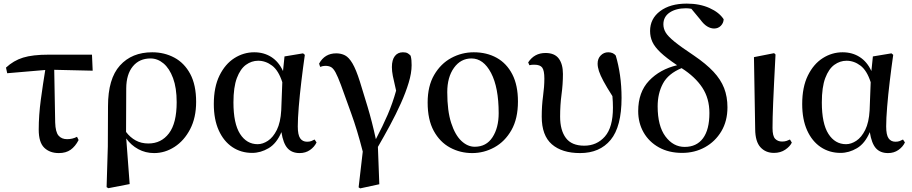

<svg xmlns="http://www.w3.org/2000/svg" viewBox="-20 -833 5058 1065"><path d="M306.2 16.1Q255.9 16.1 225.3 -13.7Q194.8 -43.5 194.8 -113.8Q194.8 -193.4 206.5 -280.5Q218.3 -367.7 231 -444.8L20 -426.8L13.2 -458Q55.2 -497.1 107.9 -513.4Q160.6 -529.8 250 -529.8H490.2L494.1 -440.9L280.8 -445.8L286.1 -153.8Q287.6 -100.6 304.7 -80.8Q321.8 -61 352.1 -61Q382.3 -61 407.2 -74.2L416 -56.2Q397.5 -20.5 371.6 -2.2Q345.7 16.1 306.2 16.1Z M571.3 205.1 578.1 -21 579.1 -244.1Q579.1 -396.5 645.3 -469.7Q711.4 -543 824.2 -543Q891.6 -543 947 -513.4Q1002.4 -483.9 1035.2 -422.9Q1067.9 -361.8 1067.9 -268.1Q1067.9 -180.2 1034.7 -116.5Q1001.5 -52.7 948.2 -18.3Q895 16.1 835 16.1Q787.1 16.1 747.1 -5.6Q707 -27.3 680.2 -64.9L699.2 188L581.1 210.9ZM679.2 -101.1Q702.1 -70.8 732.7 -54Q763.2 -37.1 803.2 -37.1Q874.5 -37.1 917.2 -93.5Q960 -149.9 960 -266.1Q960 -345.7 939.9 -399.7Q919.9 -453.6 887 -481.2Q854 -508.8 814.9 -508.8Q752.9 -508.8 716.8 -464.8Q680.7 -420.9 680.2 -342.8Z M1378.9 15.1Q1316.9 15.1 1268.8 -17.1Q1220.7 -49.3 1193.4 -109.9Q1166 -170.4 1166 -255.9Q1166 -350.1 1197.5 -414.1Q1229 -478 1280 -510.5Q1331.1 -543 1390.1 -543Q1443.8 -543 1484.9 -516.8Q1525.9 -490.7 1549.8 -439L1558.1 -520L1661.1 -537.1L1670.9 -528.8Q1660.6 -457 1651.6 -381.6Q1642.6 -306.2 1637.2 -240.5Q1631.8 -174.8 1631.8 -131.8Q1631.8 -85 1645 -65.9Q1658.2 -46.9 1683.1 -46.9Q1696.8 -46.9 1706.1 -50.3Q1715.3 -53.7 1725.1 -59.1L1735.8 -43Q1724.1 -18.1 1699.5 -1Q1674.8 16.1 1642.1 16.1Q1599.1 16.1 1575 -10.7Q1550.8 -37.6 1541 -100.1Q1514.2 -37.1 1470 -11Q1425.8 15.1 1378.9 15.1ZM1545.9 -377Q1524.9 -442.4 1489 -469.2Q1453.1 -496.1 1412.1 -496.1Q1375.5 -496.1 1344.2 -473.4Q1313 -450.7 1293.9 -400.1Q1274.9 -349.6 1274.9 -265.1Q1274.9 -147.5 1311.5 -90.3Q1348.1 -33.2 1409.2 -33.2Q1437.5 -33.2 1466.3 -52.2Q1495.1 -71.3 1515.6 -112.5Q1536.1 -153.8 1540 -221.2Z M1969.2 206.1 1992.2 7.8Q1961.4 -112.8 1927.7 -205.1Q1894 -297.4 1871.1 -361.8Q1853.5 -408.7 1841.3 -431.2Q1829.1 -453.6 1816.4 -460.7Q1803.7 -467.8 1784.2 -467.8Q1771 -467.8 1755.9 -461.9L1750 -480Q1780.8 -537.1 1845.2 -537.1Q1872.1 -537.1 1893.8 -525.9Q1915.5 -514.6 1935.3 -481Q1955.1 -447.3 1976.1 -380.9Q1994.6 -322.3 2019 -240.7Q2043.5 -159.2 2064.9 -61Q2103.5 -134.3 2130.6 -197.3Q2157.7 -260.3 2177.2 -330.1Q2164.1 -385.7 2158.9 -412.1Q2153.8 -438.5 2153.8 -460.9Q2153.8 -501 2170.2 -522Q2186.5 -543 2214.8 -543Q2231 -543 2240 -538.3Q2249 -533.7 2257.8 -523.9Q2261.2 -510.7 2262.2 -498.8Q2263.2 -486.8 2263.2 -471.2Q2263.2 -427.7 2246.8 -373.8Q2230.5 -319.8 2203.4 -259.5Q2176.3 -199.2 2143.1 -137.7Q2109.9 -76.2 2076.2 -18.1L2084 189L1978 211.9Z M2599.1 16.1Q2532.7 16.1 2476.3 -14.4Q2419.9 -44.9 2386 -106.9Q2352.1 -168.9 2352.1 -264.2Q2352.1 -355.5 2388.4 -417.7Q2424.8 -480 2483.2 -511.5Q2541.5 -543 2607.9 -543Q2680.2 -543 2735.4 -512.2Q2790.5 -481.4 2821.8 -420.7Q2853 -359.9 2853 -270Q2853 -174.8 2816.9 -111.3Q2780.8 -47.9 2722.7 -15.9Q2664.6 16.1 2599.1 16.1ZM2613.3 -19Q2677.7 -19 2711.9 -71.8Q2746.1 -124.5 2746.1 -205.1Q2746.1 -347.7 2703.9 -428.2Q2661.6 -508.8 2595.2 -508.8Q2535.6 -508.8 2498.3 -457Q2460.9 -405.3 2460.9 -321.8Q2460.9 -217.8 2482.7 -150.9Q2504.4 -84 2539.1 -51.5Q2573.7 -19 2613.3 -19Z M3197.8 16.1Q3097.2 16.1 3041 -32.7Q2984.9 -81.5 2984.9 -186Q2984.9 -246.6 2992.2 -299.6Q2999.5 -352.5 2999.5 -397Q2999.5 -441.4 2987.8 -457.8Q2976.1 -474.1 2943.8 -474.1Q2936 -474.1 2929.4 -473.6Q2922.9 -473.1 2916.5 -471.2L2909.7 -486.8Q2943.8 -539.1 3005.9 -539.1Q3056.2 -539.1 3079.3 -508.3Q3102.5 -477.5 3102.5 -422.9Q3102.5 -366.2 3094.7 -308.8Q3086.9 -251.5 3086.9 -186Q3086.9 -110.4 3118.9 -67.6Q3150.9 -24.9 3220.7 -24.9Q3290.5 -24.9 3335.2 -75.7Q3379.9 -126.5 3379.9 -235.8Q3379.9 -267.1 3377 -299.8Q3345.2 -349.6 3327.4 -382.8Q3309.6 -416 3302.2 -438.7Q3294.9 -461.4 3294.9 -480Q3294.9 -508.3 3312.3 -525.6Q3329.6 -543 3353.5 -543Q3380.9 -543 3395.5 -524.9Q3410.6 -474.6 3419.2 -415.3Q3427.7 -356 3427.7 -290Q3427.7 -130.4 3367.2 -57.1Q3306.6 16.1 3197.8 16.1Z M3763.7 15.1Q3689.9 15.1 3635 -15.4Q3580.1 -45.9 3550 -98.4Q3520 -150.9 3520 -216.8Q3520 -321.8 3580.3 -385.3Q3640.6 -448.7 3735.8 -471.2Q3676.3 -511.2 3643.8 -542Q3611.3 -572.8 3598.6 -600.8Q3585.9 -628.9 3585.9 -661.1Q3585.9 -729.5 3641.6 -771.2Q3697.3 -813 3789.1 -813Q3860.8 -813 3915.3 -788.6Q3969.7 -764.2 3994.1 -726.1Q3993.2 -705.1 3978.3 -689.9Q3963.4 -674.8 3940.9 -674.8Q3922.4 -674.8 3903.1 -686.3Q3883.8 -697.8 3864.7 -724.1L3814.9 -784.2Q3799.8 -787.1 3784.7 -787.1Q3730 -787.1 3694.8 -763.7Q3659.7 -740.2 3659.7 -698.2Q3659.7 -674.3 3672.4 -652.8Q3685.1 -631.3 3721.4 -601.8Q3757.8 -572.3 3829.1 -524.9Q3896.5 -479 3937.3 -435.5Q3978 -392.1 3996.6 -344.2Q4015.1 -296.4 4015.1 -237.8Q4015.1 -161.6 3981.2 -104.7Q3947.3 -47.9 3890.4 -16.4Q3833.5 15.1 3763.7 15.1ZM3760.7 -455.1Q3686.5 -424.3 3657.2 -369.4Q3627.9 -314.5 3627.9 -243.2Q3627.9 -134.3 3671.1 -76.2Q3714.4 -18.1 3777.8 -18.1Q3843.8 -18.1 3879.4 -65.9Q3915 -113.8 3915 -206.1Q3915 -287.1 3875.5 -347.2Q3835.9 -407.2 3760.7 -455.1Z M4272.9 15.1Q4226.6 15.1 4198 -16.4Q4169.4 -47.9 4168.9 -116.2L4162.1 -516.1L4273.9 -538.1L4281.7 -530.8Q4276.9 -439 4273.7 -373.8Q4270.5 -308.6 4268.6 -262.7Q4266.6 -216.8 4265.9 -183.8Q4265.1 -150.9 4265.1 -123Q4265.1 -78.1 4279.8 -63Q4294.4 -47.9 4317.9 -47.9Q4332 -47.9 4342.5 -51.3Q4353 -54.7 4361.8 -59.1L4372.1 -42Q4362.3 -21 4335.9 -2.9Q4309.6 15.1 4272.9 15.1Z M4642.6 15.1Q4580.6 15.1 4532.5 -17.1Q4484.4 -49.3 4457 -109.9Q4429.7 -170.4 4429.7 -255.9Q4429.7 -350.1 4461.2 -414.1Q4492.7 -478 4543.7 -510.5Q4594.7 -543 4653.8 -543Q4707.5 -543 4748.5 -516.8Q4789.6 -490.7 4813.5 -439L4821.8 -520L4924.8 -537.1L4934.6 -528.8Q4924.3 -457 4915.3 -381.6Q4906.2 -306.2 4900.9 -240.5Q4895.5 -174.8 4895.5 -131.8Q4895.5 -85 4908.7 -65.9Q4921.9 -46.9 4946.8 -46.9Q4960.4 -46.9 4969.7 -50.3Q4979 -53.7 4988.8 -59.1L4999.5 -43Q4987.8 -18.1 4963.1 -1Q4938.5 16.1 4905.8 16.1Q4862.8 16.1 4838.6 -10.7Q4814.5 -37.6 4804.7 -100.1Q4777.8 -37.1 4733.6 -11Q4689.5 15.1 4642.6 15.1ZM4809.6 -377Q4788.6 -442.4 4752.7 -469.2Q4716.8 -496.1 4675.8 -496.1Q4639.2 -496.1 4607.9 -473.4Q4576.7 -450.7 4557.6 -400.1Q4538.6 -349.6 4538.6 -265.1Q4538.6 -147.5 4575.2 -90.3Q4611.8 -33.2 4672.9 -33.2Q4701.2 -33.2 4730 -52.2Q4758.8 -71.3 4779.3 -112.5Q4799.8 -153.8 4803.7 -221.2Z"/></svg>

Font: Source Han Serif TW SemiBold
Style: Regular
Weight: 600
Designer: Ryoko NISHIZUKA Ë•øÂ°öÊ∂ºÂ≠ê (kana & ideographs); Frank Grie√ühammer (Latin, Greek & Cyrillic); Wenlong ZHANG Âº†ÊñáÈæô 
Foundry: Adobe
Version: Version 2.003;hotconv 1.1.1;makeotfexe 2.6.0